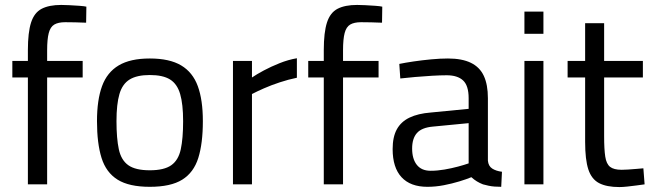

<svg xmlns="http://www.w3.org/2000/svg" viewBox="-20 -747 2645 778"><path d="M93 0V-433H30V-500H93V-544Q93 -616 106 -656Q119 -696 149 -711.5Q179 -727 228 -727Q240 -727 261 -726Q282 -725 302 -723.5Q322 -722 330 -720L329 -655Q311 -656 285.5 -656.5Q260 -657 244 -657Q216 -657 200 -647.5Q184 -638 177.5 -613Q171 -588 171 -543V-500H315V-433H171V0Z M587 10Q503 10 456.5 -19Q410 -48 391.5 -107Q373 -166 373 -256Q373 -342 393.5 -398Q414 -454 461 -482Q508 -510 587 -510Q667 -510 714 -482Q761 -454 781.5 -398Q802 -342 802 -256Q802 -166 783.5 -107Q765 -48 718.5 -19Q672 10 587 10ZM587 -57Q645 -57 674 -77.5Q703 -98 712.5 -142Q722 -186 722 -256Q722 -325 710 -366Q698 -407 669 -425Q640 -443 587 -443Q535 -443 505.5 -425Q476 -407 464 -366Q452 -325 452 -256Q452 -186 461.5 -142Q471 -98 500 -77.5Q529 -57 587 -57Z M924 0V-500H1001V-433Q1020 -446 1049 -461.5Q1078 -477 1113 -491Q1148 -505 1183 -511V-432Q1149 -425 1114 -413.5Q1079 -402 1049.5 -389Q1020 -376 1001 -366V0Z M1292 0V-433H1229V-500H1292V-544Q1292 -616 1305 -656Q1318 -696 1348 -711.5Q1378 -727 1427 -727Q1439 -727 1460 -726Q1481 -725 1501 -723.5Q1521 -722 1529 -720L1528 -655Q1510 -656 1484.5 -656.5Q1459 -657 1443 -657Q1415 -657 1399 -647.5Q1383 -638 1376.5 -613Q1370 -588 1370 -543V-500H1514V-433H1370V0Z M1712 10Q1643 10 1607 -29Q1571 -68 1571 -143Q1571 -192 1588 -223Q1605 -254 1639.5 -270.5Q1674 -287 1725 -291L1879 -306V-349Q1879 -400 1856.5 -421Q1834 -442 1790 -442Q1765 -442 1730.5 -440Q1696 -438 1662 -435Q1628 -432 1602 -429L1598 -488Q1622 -493 1656 -498Q1690 -503 1727 -506.5Q1764 -510 1795 -510Q1852 -510 1888 -492.5Q1924 -475 1940.5 -439.5Q1957 -404 1957 -349V-96Q1959 -74 1974.5 -64Q1990 -54 2014 -51L2011 10Q1997 10 1984 9Q1971 8 1959.5 5.5Q1948 3 1937 0Q1924 -5 1912.5 -12Q1901 -19 1890 -29Q1871 -21 1841.5 -12Q1812 -3 1778.5 3.5Q1745 10 1712 10ZM1725 -55Q1752 -55 1781 -60Q1810 -65 1836 -72Q1862 -79 1879 -85V-248L1734 -234Q1689 -230 1669.5 -208Q1650 -186 1650 -145Q1650 -103 1669 -79Q1688 -55 1725 -55Z M2105 0V-500H2182V0ZM2105 -610V-700H2182V-610Z M2490 11Q2438 11 2407.5 -5Q2377 -21 2364 -60.5Q2351 -100 2351 -172V-433H2280V-500H2351V-653H2428V-500H2585V-433H2428V-195Q2428 -142 2432.5 -112.5Q2437 -83 2452 -71Q2467 -59 2499 -59Q2509 -59 2525 -60Q2541 -61 2557.5 -62.5Q2574 -64 2587 -65L2592 0Q2578 2 2559 4.5Q2540 7 2521.5 9Q2503 11 2490 11Z"/></svg>

Font: Cairo
Style: Regular
Weight: 400
Designer: Mohamed Gaber, Accademia di Belle Arti di Urbino
Foundry: Kief Type Foundry, Accademia di Belle Arti di Urbino
Version: Version 3.120